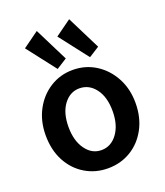

<svg xmlns="http://www.w3.org/2000/svg" viewBox="-132 -793 765 892"><g transform="rotate(-20 250.0 -346.5)"><path d="M249 10Q187 10 136.5 -20.5Q86 -51 57 -105.5Q28 -160 28 -233Q28 -302 57 -357Q86 -412 136.5 -444Q187 -476 249 -476Q312 -476 362.5 -444Q413 -412 442.5 -357Q472 -302 472 -233Q472 -161 442.5 -106Q413 -51 362.5 -20.5Q312 10 249 10ZM249 -80Q297 -80 328 -122.5Q359 -165 359 -233Q359 -303 328 -344Q297 -385 249 -385Q203 -385 172 -344Q141 -303 141 -233Q141 -165 171.5 -122.5Q202 -80 249 -80ZM186 -504 76 -646 155 -703 238 -537ZM346 -504 236 -646 315 -703 398 -537Z"/></g></svg>

Font: Ligconsolata
Style: Bold
Weight: 700
Monospace: yes
Designer: Raph Levien, Cyreal, Brenton Simpson
Foundry: Raph Levien, Cyreal, Google
Version: Version 3.001; ttfautohint (v1.8.2.53-6de2)